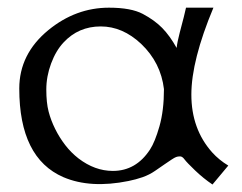

<svg xmlns="http://www.w3.org/2000/svg" viewBox="-20 -474 644 510"><path d="M546.9 -453.6Q488.3 -313.5 488.3 -222.7Q488.3 -131.3 543.5 -69.3Q562 -48.8 586.4 -34.2L544.4 16.1Q520.5 0 498.3 -21.2Q476.1 -42.5 470.2 -50.5Q464.4 -58.6 458.3 -58.6Q452.1 -58.6 447.8 -56.9Q443.4 -55.2 436.3 -50.5Q429.2 -45.9 418.2 -38.3Q407.2 -30.8 392.1 -20.3Q377 -9.8 358.9 -3.4Q340.8 2.9 321.3 6.8Q220.2 27.3 148.4 -3.4Q31.2 -54.2 31.2 -238.8Q31.2 -330.6 108.4 -394Q181.2 -453.6 269.5 -453.6Q328.1 -453.6 359.4 -437Q390.6 -420.4 410.9 -399.7Q431.2 -378.9 449.2 -346.7Q450.7 -361.8 457.5 -387.7Q470.7 -437 474.1 -453.6ZM188.5 -53.2Q231.9 -20 279.8 -20Q341.3 -20 378.4 -76.7Q391.6 -96.7 403.6 -138.7Q415.5 -180.7 415.5 -237.3Q407.2 -307.6 355 -357.4Q305.7 -403.8 247.6 -403.8Q188.5 -403.8 148.9 -361.3Q128.4 -339.4 115.7 -305.2Q103 -271 103 -236.1Q103 -201.2 109.1 -177.7Q115.2 -154.3 126.5 -131.6Q137.7 -108.9 153.3 -88.6Q168.9 -68.4 188.5 -53.2Z"/></svg>

Font: Cardo-Italic
Style: Italic
Weight: 400
Italic angle: -12°
Designer: David J. Perry
Foundry: David J. Perry
Version: Version 0.991